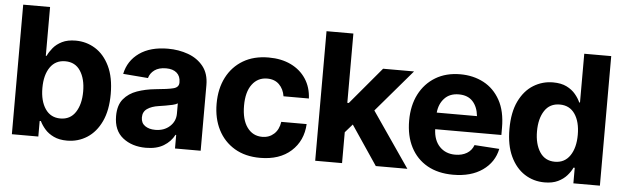

<svg xmlns="http://www.w3.org/2000/svg" viewBox="-47 -896 3485 1074"><g transform="rotate(5 1695.0 -359.0)"><path d="M354.5 8.8Q310.5 8.8 279.8 -5.9Q249 -20.5 229.7 -42.7Q210.4 -64.9 199.7 -87.4H192.9V0H44.4V-727.5H195.3V-453.6H199.7Q210 -476.1 228.8 -499Q247.6 -522 278.6 -537.4Q309.6 -552.7 355 -552.7Q415 -552.7 465.1 -521.7Q515.1 -490.7 545.4 -428.2Q575.7 -365.7 575.7 -272Q575.7 -180.7 546.4 -118.2Q517.1 -55.7 466.8 -23.4Q416.5 8.8 354.5 8.8ZM306.6 -111.3Q362.3 -111.3 391.6 -156.2Q420.9 -201.2 420.9 -272.5Q420.9 -343.8 391.8 -388.2Q362.8 -432.6 306.6 -432.6Q252 -432.6 221.9 -389.2Q191.9 -345.7 191.9 -272.5Q191.9 -199.7 221.9 -155.5Q252 -111.3 306.6 -111.3Z M797.4 10.3Q719.2 10.3 667.7 -30.5Q616.2 -71.3 616.2 -152.3Q616.2 -213.4 645 -248Q673.8 -282.7 720.5 -299.1Q767.1 -315.4 821.3 -320.8Q892.1 -327.1 922.6 -335Q953.1 -342.8 953.1 -369.1V-371.6Q953.1 -405.3 931.9 -423.8Q910.6 -442.4 872.1 -442.4Q831.5 -442.4 807.1 -424.6Q782.7 -406.7 775.4 -379.4L635.3 -390.6Q650.9 -465.3 712.6 -509Q774.4 -552.7 873 -552.7Q933.6 -552.7 986.3 -533.7Q1039.1 -514.6 1071.8 -473.9Q1104.5 -433.1 1104.5 -368.2V0H960.4V-76.2H956.5Q936.5 -37.6 897.2 -13.7Q857.9 10.3 797.4 10.3ZM840.8 -94.2Q890.6 -94.2 922.4 -123.3Q954.1 -152.3 954.1 -194.8V-252.9Q944.8 -246.6 926.3 -242.2Q907.7 -237.8 886.7 -234.4Q865.7 -231 849.6 -228.5Q809.1 -222.7 784.9 -205.8Q760.7 -189 760.7 -157.2Q760.7 -126 783.2 -110.1Q805.7 -94.2 840.8 -94.2Z M1438.5 10.7Q1355 10.7 1294.9 -25.1Q1234.9 -61 1202.6 -124.3Q1170.4 -187.5 1170.4 -270.5Q1170.4 -354.5 1202.9 -418Q1235.4 -481.4 1295.4 -517.1Q1355.5 -552.7 1438.5 -552.7Q1509.8 -552.7 1563.5 -526.9Q1617.2 -501 1648.2 -453.9Q1679.2 -406.7 1682.1 -343.8H1539.6Q1533.2 -384.3 1507.8 -409.4Q1482.4 -434.6 1440.4 -434.6Q1387.7 -434.6 1356 -392.3Q1324.2 -350.1 1324.2 -272.5Q1324.2 -194.3 1355.7 -150.9Q1387.2 -107.4 1440.4 -107.4Q1479.5 -107.4 1506.3 -131.8Q1533.2 -156.2 1539.6 -200.2H1682.1Q1677.2 -106 1612.5 -47.6Q1547.9 10.7 1438.5 10.7Z M1747.6 0V-727.5H1898.4V-338.4H1906.7L2081.1 -545.9H2254.9L2052.7 -309.1L2265.1 0H2087.9L1939.5 -220.2L1898.4 -173.3V0Z M2522.5 10.7Q2438 10.7 2377.4 -23.4Q2316.9 -57.6 2284.2 -120.6Q2251.5 -183.6 2251.5 -270.5Q2251.5 -354.5 2283.9 -418Q2316.4 -481.4 2375.5 -517.1Q2434.6 -552.7 2515.1 -552.7Q2587.4 -552.7 2645.8 -522Q2704.1 -491.2 2738.3 -429.7Q2772.5 -368.2 2772.5 -275.4V-234.4H2400.9Q2403.3 -171.9 2437 -137Q2470.7 -102.1 2524.4 -102.1Q2562.5 -102.1 2589.6 -118.2Q2616.7 -134.3 2627.9 -165L2767.6 -155.8Q2752 -80.1 2687.5 -34.7Q2623 10.7 2522.5 10.7ZM2516.1 -439.9Q2465.3 -439.9 2435.8 -408.4Q2406.2 -377 2401.4 -327.6H2627.4Q2622.1 -379.4 2594.2 -409.7Q2566.4 -439.9 2516.1 -439.9Z M3036.1 8.8Q2973.6 8.8 2923.6 -23.4Q2873.5 -55.7 2844 -118.2Q2814.5 -180.7 2814.5 -272Q2814.5 -365.7 2844.7 -428.2Q2875 -490.7 2925.3 -521.7Q2975.6 -552.7 3035.2 -552.7Q3081.1 -552.7 3111.8 -537.4Q3142.6 -522 3161.6 -499Q3180.7 -476.1 3190.4 -453.6H3194.8V-727.5H3346.2V0H3197.3V-87.4H3190.4Q3180.2 -64.9 3160.6 -42.7Q3141.1 -20.5 3110.6 -5.9Q3080.1 8.8 3036.1 8.8ZM3083.5 -111.3Q3138.2 -111.3 3168.2 -155.5Q3198.2 -199.7 3198.2 -272.5Q3198.2 -345.7 3168.5 -389.2Q3138.7 -432.6 3083.5 -432.6Q3027.3 -432.6 2998.3 -388.2Q2969.2 -343.8 2969.2 -272.5Q2969.2 -201.2 2998.5 -156.2Q3027.8 -111.3 3083.5 -111.3Z"/></g></svg>

Font: Inter Tight
Style: Bold
Weight: 700
Designer: Rasmus Andersson
Foundry: rsms
Version: Version 3.004; ttfautohint (v1.8.4.7-5d5b)